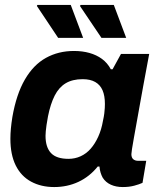

<svg xmlns="http://www.w3.org/2000/svg" viewBox="-20 -744 644 776"><path d="M199 12Q146 12 105.5 -10Q65 -32 43.5 -75.5Q22 -119 22 -183Q22 -203 24 -224.5Q26 -246 30 -271Q46 -363 80.5 -422.5Q115 -482 165.5 -510Q216 -538 279 -538Q313 -538 341.5 -530Q370 -522 392 -506Q414 -490 428 -464H435L469 -526H583L559 -397Q552 -358 545 -319.5Q538 -281 532 -247Q526 -213 521 -186Q516 -159 513.5 -142Q511 -125 511 -121Q511 -107 518.5 -100.5Q526 -94 539 -94H571L556 -5Q543 1 522.5 6.5Q502 12 476 12Q449 12 428 2.5Q407 -7 395 -26Q390 -35 386.5 -46.5Q383 -58 382 -71H375Q342 -30 297 -9Q252 12 199 12ZM257 -102Q283 -102 306 -112.5Q329 -123 346.5 -143Q364 -163 377 -191.5Q390 -220 396 -255Q400 -273 401.5 -285.5Q403 -298 403.5 -307.5Q404 -317 404 -324Q404 -357 394.5 -379Q385 -401 365 -412.5Q345 -424 314 -424Q273 -424 245.5 -407.5Q218 -391 201 -357.5Q184 -324 174 -274Q170 -253 168 -238.5Q166 -224 165 -213.5Q164 -203 164 -195Q164 -149 186 -125.5Q208 -102 257 -102ZM390 -591 303 -720 306 -724H440L490 -591ZM215 -591 129 -720 131 -724H266L316 -591Z"/></svg>

Font: Archivo SemiBold
Style: Bold Italic
Weight: 700
Italic angle: -10°
Version: Version 2.001